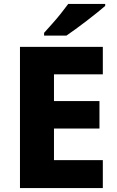

<svg xmlns="http://www.w3.org/2000/svg" viewBox="-20 -951 590 971"><path d="M500 0H81V-714H500V-575H253V-440H483V-301H253V-141H500ZM512 -921Q496 -907 471 -887Q446 -867 417.5 -845Q389 -823 362 -803.5Q335 -784 316 -771H203V-785Q219 -803 242 -828.5Q265 -854 287 -881.5Q309 -909 325 -931H512Z"/></svg>

Font: Noto Sans Georgian ExtraBold
Style: Regular
Weight: 800
Designer: Monotype Design Team, Akaki Razmadze
Foundry: Google LLC
Version: Version 2.005; ttfautohint (v1.8.4.7-5d5b)